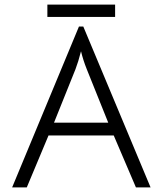

<svg xmlns="http://www.w3.org/2000/svg" viewBox="-20 -819 711 839"><path d="M325 -703H344L638 0H574L477 -227H192L97 0H33ZM359 -517Q343 -557 334 -595Q322 -548 310 -517L216 -283H453ZM187 -799H483V-745H187Z"/></svg>

Font: Bellota Text
Style: Regular
Weight: 400
Designer: Kemie Guaida
Foundry: Kemie Guaida
Version: Version 4.001